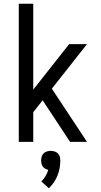

<svg xmlns="http://www.w3.org/2000/svg" viewBox="-20 -755 540 1022"><path d="M353 0 207 -221 157 -158V0H80V-735H157V-278L348 -520H443L256 -283L443 0ZM240 247 200 211Q213 198 222.5 182Q232 166 237 149Q229 147 221 143Q213 139 208 132Q203 125 201 116Q199 107 199 99Q199 88 202 78Q205 68 212.5 61Q220 54 230 51Q240 48 250 48Q260 48 270 51Q280 54 287.5 61Q295 68 298 78Q301 88 301 99Q301 119 297.5 139.5Q294 160 286 179.5Q278 199 266.5 216Q255 233 240 247Z"/></svg>

Font: Iosevka Term
Style: Regular
Weight: 400
Monospace: yes
Designer: Belleve Invis
Foundry: Belleve Invis
Version: Version 30.0.1